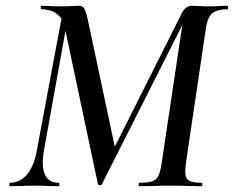

<svg xmlns="http://www.w3.org/2000/svg" viewBox="-20 -645 810 665"><path d="M463 0Q460 0 460 -6Q460 -12 463 -12Q492 -12 507 -17Q522 -22 529 -37Q536 -52 540 -81L615 -582L639 -613L333 -7Q331 -3 325.5 -3.5Q320 -4 319 -8L206 -542Q200 -574 185.5 -589Q171 -604 154.5 -608.5Q138 -613 123 -613Q121 -613 121 -619Q121 -625 123 -625Q136 -625 151.5 -624Q167 -623 184 -623Q208 -623 226.5 -624Q245 -625 255 -625Q266 -625 272 -615Q278 -605 285 -573L382 -116L328 -38L610 -600Q623 -625 645 -625Q653 -625 670.5 -624Q688 -623 702 -623Q724 -623 738.5 -624Q753 -625 768 -625Q770 -625 770 -619Q770 -613 768 -613Q735 -613 717 -600.5Q699 -588 693 -546L624 -81Q618 -38 628 -25Q638 -12 678 -12Q681 -12 681 -6Q681 0 678 0Q657 0 629.5 -1Q602 -2 570 -2Q539 -2 512 -1Q485 0 463 0ZM15 0Q12 0 12 -6Q12 -12 15 -12Q49 -12 73 -40Q97 -68 107 -121L197 -602L218 -600L132 -123Q123 -69 135.5 -40.5Q148 -12 183 -12Q186 -12 186 -6Q186 0 183 0Q165 0 144.5 -1Q124 -2 98 -2Q75 -2 54.5 -1Q34 0 15 0Z"/></svg>

Font: Cormorant SemiBold
Style: Italic
Weight: 600
Italic angle: -10°
Designer: Christian Thalmann (Catharsis Fonts)
Foundry: Catharsis Fonts
Version: Version 4.000